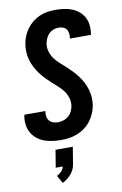

<svg xmlns="http://www.w3.org/2000/svg" viewBox="-106 -802 712 1116"><g transform="rotate(-10 250.0 -244.0)"><path d="M206 8Q180 8 154.5 4.5Q129 1 106 -7.5Q83 -16 64 -31.5Q45 -47 33 -68Q21 -89 17.5 -114Q14 -139 18 -165Q19 -167 19.5 -169.5Q20 -172 20 -174H144Q144 -173 143.5 -172Q143 -171 143 -170Q141 -155 143.5 -141Q146 -127 155 -116.5Q164 -106 177.5 -101.5Q191 -97 206 -97Q221 -97 237.5 -102Q254 -107 267 -118Q280 -129 287.5 -144Q295 -159 298 -175Q302 -200 295 -223.5Q288 -247 274.5 -265.5Q261 -284 243.5 -299.5Q226 -315 209 -330.5Q192 -346 176 -362.5Q160 -379 146 -397.5Q132 -416 121 -437Q110 -458 103 -480.5Q96 -503 94.5 -527.5Q93 -552 97 -577Q100 -600 109.5 -622.5Q119 -645 133.5 -665Q148 -685 168 -701Q188 -717 210.5 -726.5Q233 -736 256.5 -739.5Q280 -743 303 -743Q329 -743 353.5 -739.5Q378 -736 400 -727.5Q422 -719 440.5 -703.5Q459 -688 470 -667.5Q481 -647 484 -622.5Q487 -598 483 -572Q483 -570 482.5 -568Q482 -566 482 -564H358Q358 -565 358 -565.5Q358 -566 358 -567Q360 -581 358.5 -594.5Q357 -608 349.5 -618.5Q342 -629 329.5 -633.5Q317 -638 303 -638Q288 -638 273 -632.5Q258 -627 246.5 -615.5Q235 -604 228.5 -589.5Q222 -575 219 -560Q215 -535 222 -511.5Q229 -488 242.5 -469.5Q256 -451 273.5 -435.5Q291 -420 308 -404.5Q325 -389 341 -372.5Q357 -356 371 -337.5Q385 -319 396 -298.5Q407 -278 414 -255Q421 -232 423 -207.5Q425 -183 421 -158Q417 -135 407 -111.5Q397 -88 381.5 -68Q366 -48 345 -32.5Q324 -17 300.5 -8Q277 1 253 4.5Q229 8 206 8ZM171 255 145 209Q160 202 172.5 189Q185 176 187 161H146L163 58H265L248 161Q246 175 239 189.5Q232 204 221.5 216Q211 228 198 238Q185 248 171 255Z"/></g></svg>

Font: Iosevka SS04 Extrabold Oblique
Style: Regular
Weight: 800
Italic angle: -9°
Monospace: yes
Designer: Belleve Invis
Foundry: Belleve Invis
Version: Version 19.0.0; ttfautohint (v1.8.4)